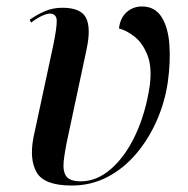

<svg xmlns="http://www.w3.org/2000/svg" viewBox="-20 -564 583 594"><path d="M202 10Q117 10 93.5 -30.5Q70 -71 84 -141L145 -425Q156 -479 155.5 -500Q155 -521 135 -522Q126 -522 111 -515.5Q96 -509 76 -494L72 -503Q93 -518 118 -529Q143 -540 173 -540Q230 -540 246 -509Q262 -478 248 -412L191 -145Q180 -95 177 -64Q174 -33 185.5 -18Q197 -3 230 -3Q279 -3 323 -41Q367 -79 398.5 -145.5Q430 -212 443 -297Q451 -355 436.5 -392.5Q422 -430 397 -450Q372 -470 348 -476Q352 -509 372 -526.5Q392 -544 419 -544Q459 -544 479.5 -512Q500 -480 504 -426.5Q508 -373 499 -309Q490 -248 465 -191Q440 -134 401.5 -88.5Q363 -43 312.5 -16.5Q262 10 202 10Z"/></svg>

Font: Noto Serif Display SemiCondensed Medium
Style: Italic
Weight: 500
Width: 4
Italic angle: -12°
Designer: Monotype Design Team
Foundry: Monotype Imaging Inc.
Version: Version 2.009